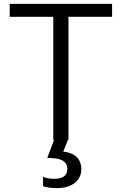

<svg xmlns="http://www.w3.org/2000/svg" viewBox="-20 -719 626 987"><path d="M332 0H329.1L305.2 60.1Q397.9 71.3 397.9 151.9Q397.9 193.8 364.5 220.9Q331.1 248 273.9 248Q227.5 248 201.2 237.8V189.9Q224.1 200.2 257.8 200.2Q326.2 200.2 326.2 149.9Q326.2 121.1 302.7 106.9Q279.3 92.8 223.1 92.8L257.8 0H253.9V-632.8H29.8V-699.2H556.2V-632.8H332Z"/></svg>

Font: Prompt Light
Style: Regular
Weight: 300
Designer: Katatrad Team
Foundry: CadsonDemak
Version: Version 1.000;PS 001.000;hotconv 1.0.88;makeotf.lib2.5.64775